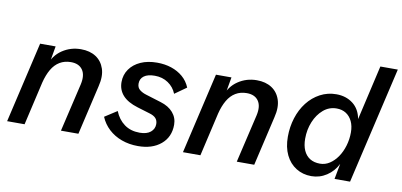

<svg xmlns="http://www.w3.org/2000/svg" viewBox="-69 -941 2448 1170"><g transform="rotate(10 1154.5 -356.0)"><path d="M19 0 135 -500H231L208 -369L199 -377Q220 -441 271.5 -475.5Q323 -510 387 -510Q442 -510 479.5 -485.5Q517 -461 532 -415.5Q547 -370 531 -306L460 0H352L422 -299Q435 -357 412.5 -389.5Q390 -422 340 -422Q301 -422 271 -404Q241 -386 221 -351.5Q201 -317 189 -269L127 0Z M830 11Q775 11 728.5 -6Q682 -23 648 -54.5Q614 -86 596 -129L672 -178Q692 -128 731 -99.5Q770 -71 826 -71Q870 -71 893.5 -90.5Q917 -110 917 -140Q917 -162 904.5 -176Q892 -190 864 -198L788 -221Q725 -240 694.5 -274Q664 -308 664 -356Q664 -401 688.5 -436Q713 -471 756.5 -490.5Q800 -510 858 -510Q906 -510 946.5 -496.5Q987 -483 1017.5 -457Q1048 -431 1064 -392L992 -341Q976 -381 940.5 -405Q905 -429 858 -429Q814 -429 791 -412Q768 -395 768 -365Q768 -340 785 -326.5Q802 -313 826 -306L920 -277Q970 -262 997.5 -230Q1025 -198 1025 -155Q1025 -79 971.5 -34Q918 11 830 11Z M1107 0 1223 -500H1319L1296 -369L1287 -377Q1308 -441 1359.5 -475.5Q1411 -510 1475 -510Q1530 -510 1567.5 -485.5Q1605 -461 1620 -415.5Q1635 -370 1619 -306L1548 0H1440L1510 -299Q1523 -357 1500.5 -389.5Q1478 -422 1428 -422Q1389 -422 1359 -404Q1329 -386 1309 -351.5Q1289 -317 1277 -269L1215 0Z M1902 8Q1849 8 1807.5 -18Q1766 -44 1743 -91.5Q1720 -139 1720 -204Q1720 -265 1737.5 -320.5Q1755 -376 1788 -418.5Q1821 -461 1867 -485.5Q1913 -510 1967 -510Q2027 -510 2069.5 -477.5Q2112 -445 2123 -384L2201 -723H2309L2141 0H2045L2063 -96Q2039 -48 1996 -20Q1953 8 1902 8ZM1941 -76Q1973 -76 2000.5 -94Q2028 -112 2049 -142.5Q2070 -173 2082 -213Q2094 -253 2094 -296Q2094 -336 2080 -365Q2066 -394 2041.5 -409.5Q2017 -425 1984 -425Q1937 -425 1901.5 -394.5Q1866 -364 1846 -315.5Q1826 -267 1826 -211Q1826 -168 1839.5 -138Q1853 -108 1878.5 -92Q1904 -76 1941 -76Z"/></g></svg>

Font: Kantumruy Pro Medium
Style: Italic
Weight: 500
Italic angle: -13°
Designer: Sovichet Tep
Foundry: Sovichet Tep
Version: Version 1.002